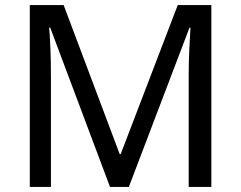

<svg xmlns="http://www.w3.org/2000/svg" viewBox="-20 -734 947 754"><path d="M412 0 177 -626H173Q176 -595 178 -542.5Q180 -490 180 -433V0H97V-714H230L450 -129H454L678 -714H810V0H721V-439Q721 -491 723.5 -542Q726 -593 728 -625H724L486 0Z"/></svg>

Font: Noto Sans Cypro Minoan
Style: Regular
Weight: 400
Designer: David Williams
Foundry: David Williams
Version: Version 1.503; ttfautohint (v1.8.4.7-5d5b)